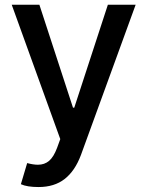

<svg xmlns="http://www.w3.org/2000/svg" viewBox="-20 -565 606 790"><path d="M138.7 204.6Q91.3 204.6 65.9 192.9L91.8 106Q116.7 112.8 136.2 112.8Q163.1 112.8 181.9 96.9Q200.7 81.1 214.8 43.5L228 7.3L28.3 -545.4H142.1L280.3 -122.1H285.6L423.8 -545.4H538.1L313 72.8Q288.6 138.2 246.1 171.4Q203.6 204.6 138.7 204.6Z"/></svg>

Font: Interop Med
Style: Regular
Weight: 500
Designer: Rasmus Andersson, Google, Jang Haemin
Foundry: jhaemin
Version: Version 1.007